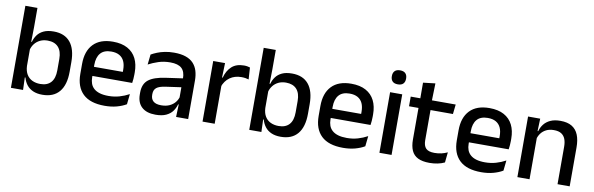

<svg xmlns="http://www.w3.org/2000/svg" viewBox="-48 -1094 4723 1526"><g transform="rotate(10 2314.0 -331.0)"><path d="M316.5 11Q273 11 241.5 -2.8Q210 -16.5 190.2 -41.8Q170.5 -67 161.5 -100.5H129L157.5 -193Q159.5 -152 176 -124.8Q192.5 -97.5 221 -84Q249.5 -70.5 286 -70.5Q342 -70.5 371.5 -103.2Q401 -136 401 -201V-292.5Q401 -355.5 371.2 -388Q341.5 -420.5 285 -420.5Q250.5 -420.5 224 -407.5Q197.5 -394.5 180.2 -372.2Q163 -350 156 -321.5L134.5 -388.5H162.5Q171 -419.5 189.2 -444.8Q207.5 -470 239.5 -485Q271.5 -500 320.5 -500Q408 -500 453.8 -445Q499.5 -390 499.5 -284.5V-207Q499.5 -100.5 453 -44.8Q406.5 11 316.5 11ZM160 0H62V-662H159.5V-506L157 -365.5L157.5 -348.5V-145.5L156 -114.5Z M819.5 11.5Q702.5 11.5 644.2 -44.2Q586 -100 586 -205V-285Q586 -388.5 640.2 -445.2Q694.5 -502 798.5 -502Q869 -502 916 -476.2Q963 -450.5 986.5 -403.5Q1010 -356.5 1010 -292V-273.5Q1010 -256.5 1008.5 -239Q1007 -221.5 1004.5 -205.5H914.5Q915.5 -231.5 915.8 -254.5Q916 -277.5 916 -296.5Q916 -337 903 -365Q890 -393 864 -407.8Q838 -422.5 798.5 -422.5Q740 -422.5 711.5 -389.2Q683 -356 683 -294.5V-248.5L683.5 -237V-193.5Q683.5 -166 691.8 -143.5Q700 -121 718.2 -104.8Q736.5 -88.5 765.5 -79.8Q794.5 -71 836 -71Q883 -71 924.2 -83Q965.5 -95 1002 -115L993 -31.5Q960 -12 916.2 -0.2Q872.5 11.5 819.5 11.5ZM984.5 -205.5H638V-279H984.5Z M1492.5 0H1395L1399 -116L1395.5 -131V-285L1396 -309.5Q1396 -366 1367.2 -392.5Q1338.5 -419 1275 -419Q1223.5 -419 1179.5 -404.5Q1135.5 -390 1100 -371L1109 -453Q1129 -464.5 1156 -475.5Q1183 -486.5 1217 -493.5Q1251 -500.5 1291.5 -500.5Q1347 -500.5 1385.5 -487.2Q1424 -474 1447.5 -449Q1471 -424 1481.8 -389Q1492.5 -354 1492.5 -311ZM1229.5 11Q1157 11 1118.5 -24.8Q1080 -60.5 1080 -126.5V-141.5Q1080 -211.5 1123.2 -245.2Q1166.5 -279 1259.5 -292L1406.5 -313L1412 -242L1271 -222Q1220.5 -215 1199 -197.8Q1177.5 -180.5 1177.5 -147V-140Q1177.5 -106.5 1198.2 -88.5Q1219 -70.5 1261.5 -70.5Q1300.5 -70.5 1328.5 -83.5Q1356.5 -96.5 1374 -118.2Q1391.5 -140 1398 -166.5L1411.5 -101H1393.5Q1385.5 -71 1367 -45.5Q1348.5 -20 1315.2 -4.5Q1282 11 1229.5 11Z M1702.5 -295.5 1681.5 -372H1705.5Q1721 -430 1757.5 -463.2Q1794 -496.5 1857 -496.5Q1872 -496.5 1883.8 -494.2Q1895.5 -492 1905 -489L1911 -393.5Q1899 -397.5 1884 -399.8Q1869 -402 1851.5 -402Q1798 -402 1759 -374.5Q1720 -347 1702.5 -295.5ZM1706.5 0H1608.5V-489H1704L1699.5 -346.5L1706.5 -339.5Z M2240 11Q2196.5 11 2165 -2.8Q2133.5 -16.5 2113.8 -41.8Q2094 -67 2085 -100.5H2052.5L2081 -193Q2083 -152 2099.5 -124.8Q2116 -97.5 2144.5 -84Q2173 -70.5 2209.5 -70.5Q2265.5 -70.5 2295 -103.2Q2324.5 -136 2324.5 -201V-292.5Q2324.5 -355.5 2294.8 -388Q2265 -420.5 2208.5 -420.5Q2174 -420.5 2147.5 -407.5Q2121 -394.5 2103.8 -372.2Q2086.5 -350 2079.5 -321.5L2058 -388.5H2086Q2094.5 -419.5 2112.8 -444.8Q2131 -470 2163 -485Q2195 -500 2244 -500Q2331.5 -500 2377.2 -445Q2423 -390 2423 -284.5V-207Q2423 -100.5 2376.5 -44.8Q2330 11 2240 11ZM2083.5 0H1985.5V-662H2083V-506L2080.5 -365.5L2081 -348.5V-145.5L2079.5 -114.5Z M2743 11.5Q2626 11.5 2567.8 -44.2Q2509.5 -100 2509.5 -205V-285Q2509.5 -388.5 2563.8 -445.2Q2618 -502 2722 -502Q2792.5 -502 2839.5 -476.2Q2886.5 -450.5 2910 -403.5Q2933.5 -356.5 2933.5 -292V-273.5Q2933.5 -256.5 2932 -239Q2930.5 -221.5 2928 -205.5H2838Q2839 -231.5 2839.2 -254.5Q2839.5 -277.5 2839.5 -296.5Q2839.5 -337 2826.5 -365Q2813.5 -393 2787.5 -407.8Q2761.5 -422.5 2722 -422.5Q2663.5 -422.5 2635 -389.2Q2606.5 -356 2606.5 -294.5V-248.5L2607 -237V-193.5Q2607 -166 2615.2 -143.5Q2623.5 -121 2641.8 -104.8Q2660 -88.5 2689 -79.8Q2718 -71 2759.5 -71Q2806.5 -71 2847.8 -83Q2889 -95 2925.5 -115L2916.5 -31.5Q2883.5 -12 2839.8 -0.2Q2796 11.5 2743 11.5ZM2908 -205.5H2561.5V-279H2908Z M3134 0H3036V-489H3134ZM3085 -561Q3056 -561 3041.8 -575.8Q3027.5 -590.5 3027.5 -616.5V-618.5Q3027.5 -644.5 3041.8 -659.2Q3056 -674 3085 -674Q3114 -674 3128.2 -659.2Q3142.5 -644.5 3142.5 -618.5V-616.5Q3142.5 -590 3128.2 -575.5Q3114 -561 3085 -561Z M3441.5 10Q3383 10 3347.5 -7.8Q3312 -25.5 3296 -61.2Q3280 -97 3280 -150.5V-449.5H3377V-162Q3377 -117 3397.5 -96Q3418 -75 3466.5 -75Q3495.5 -75 3522 -81Q3548.5 -87 3571 -98L3562.5 -15Q3538.5 -3 3507 3.5Q3475.5 10 3441.5 10ZM3558 -405H3203.5V-483H3566.5ZM3374.5 -474.5H3281L3280.5 -609L3378.5 -620.5Z M3858 11.5Q3741 11.5 3682.8 -44.2Q3624.5 -100 3624.5 -205V-285Q3624.5 -388.5 3678.8 -445.2Q3733 -502 3837 -502Q3907.5 -502 3954.5 -476.2Q4001.5 -450.5 4025 -403.5Q4048.5 -356.5 4048.5 -292V-273.5Q4048.5 -256.5 4047 -239Q4045.5 -221.5 4043 -205.5H3953Q3954 -231.5 3954.2 -254.5Q3954.5 -277.5 3954.5 -296.5Q3954.5 -337 3941.5 -365Q3928.5 -393 3902.5 -407.8Q3876.5 -422.5 3837 -422.5Q3778.5 -422.5 3750 -389.2Q3721.5 -356 3721.5 -294.5V-248.5L3722 -237V-193.5Q3722 -166 3730.2 -143.5Q3738.5 -121 3756.8 -104.8Q3775 -88.5 3804 -79.8Q3833 -71 3874.5 -71Q3921.5 -71 3962.8 -83Q4004 -95 4040.5 -115L4031.5 -31.5Q3998.5 -12 3954.8 -0.2Q3911 11.5 3858 11.5ZM4023 -205.5H3676.5V-279H4023Z M4571.5 0H4473.5V-302Q4473.5 -337.5 4463.8 -363.5Q4454 -389.5 4431.8 -404Q4409.5 -418.5 4371 -418.5Q4335.5 -418.5 4309.5 -405.5Q4283.5 -392.5 4267.2 -370.5Q4251 -348.5 4244 -320.5L4228 -388.5H4249Q4257.5 -419.5 4277 -444.8Q4296.5 -470 4329 -485Q4361.5 -500 4409.5 -500Q4467 -500 4502.5 -478.2Q4538 -456.5 4554.8 -415Q4571.5 -373.5 4571.5 -313ZM4247.5 0H4149.5V-489H4247.5L4243.5 -374.5L4247.5 -368.5Z"/></g></svg>

Font: Anek Kannada Medium
Style: Regular
Weight: 500
Designer: Vaishnavi Murthy, Maithili Shingre (Kannada) & Yesha Goshar (Latin)
Foundry: Ek Type
Version: Version 1.003